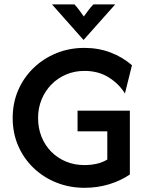

<svg xmlns="http://www.w3.org/2000/svg" viewBox="-20 -860 682 892"><path d="M372.9 12.5Q302.8 12.5 242 -11.8Q181.2 -36.1 135.4 -80.2Q89.6 -124.3 64.2 -183.3Q38.9 -242.4 38.9 -311.8Q38.9 -381.2 64.2 -440.3Q89.6 -499.3 135.4 -543.8Q181.2 -588.2 241.7 -612.8Q302.1 -637.5 372.2 -637.5Q436.8 -637.5 493.1 -616.3Q549.3 -595.1 593.1 -556.9L560.4 -425.7Q532.6 -470.8 484.7 -500.7Q436.8 -530.6 372.2 -530.6Q326.4 -530.6 287.2 -513.9Q247.9 -497.2 218.8 -467.4Q189.6 -437.5 173.3 -397.9Q156.9 -358.3 156.9 -311.8Q156.9 -264.6 172.9 -224.7Q188.9 -184.7 218.1 -155.2Q247.2 -125.7 286.5 -109.4Q325.7 -93.1 371.5 -93.1Q402.8 -93.1 429.9 -99.3Q456.9 -105.6 478.5 -118.8V-250H340.3V-345.8H583.3V-49.3Q540.3 -20.1 486.5 -3.8Q432.6 12.5 372.9 12.5ZM367.4 -675 221.5 -839.6H325.7Q338.2 -826.4 347.9 -813.2Q357.6 -800 369.4 -783.3Q381.2 -800 391.3 -813.2Q401.4 -826.4 413.9 -839.6H515.3L368.8 -675Z"/></svg>

Font: Afacad Flux SemiBold
Style: Regular
Weight: 600
Designer: Kristian Moeller
Foundry: Dicotype
Version: Version 1.100